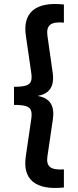

<svg xmlns="http://www.w3.org/2000/svg" viewBox="-20 -825 390 960"><path d="M299.5 112.5Q192 123.5 143.8 83Q95.5 42.5 109.5 -46.5L136 -228Q140.5 -257 135 -272.8Q129.5 -288.5 109.5 -294.5Q89.5 -300.5 50 -300.5V-391Q89.5 -391 109.5 -397.2Q129.5 -403.5 135 -419Q140.5 -434.5 136 -463L110 -642Q95.5 -732 144 -773Q192.5 -814 299.5 -802.5V-712Q249.5 -716.5 230.8 -701Q212 -685.5 217 -647.5L243 -464.5Q251 -413.5 233 -383.8Q215 -354 170 -346V-345Q216.5 -336.5 234.2 -306.8Q252 -277 244 -226L217 -42.5Q211.5 -5.5 230.2 10Q249 25.5 299.5 22Z"/></svg>

Font: Geologica Cursive Medium
Style: Regular
Weight: 500
Designer: Sindre Bremnes, Frode Helland
Foundry: Monokrom Skriftforlag AS
Version: Version 1.010;gftools[0.9.28]